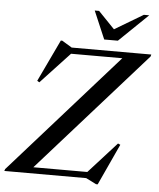

<svg xmlns="http://www.w3.org/2000/svg" viewBox="-86 -970 869 1051"><g transform="rotate(5 348.0 -445.0)"><path d="M721 -705 718 -694 116 -16.5 78 -34H428L582 -204L595 -198L490.5 28.5H481.5L425 0H-25L-21.5 -10.5L581.5 -690L661.5 -671H283L123.5 -500L111.5 -507.5L221 -738H229L283.5 -705ZM691 -918 532 -764.5H457L391.5 -918H415.5L518.5 -811H482L661.5 -918Z"/></g></svg>

Font: Newsreader 60pt Medium
Style: Italic
Weight: 500
Italic angle: -17°
Designer: Hugues Gentile
Foundry: Production Type
Version: Version 1.003